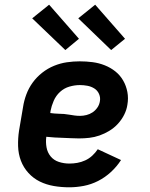

<svg xmlns="http://www.w3.org/2000/svg" viewBox="-20 -789 640 817"><path d="M275 8Q241 8 209 2.5Q177 -3 149.5 -16.5Q122 -30 101 -53Q80 -76 69 -105Q58 -134 57 -167Q56 -200 61 -233L78 -333Q82 -360 92 -387Q102 -414 119 -437.5Q136 -461 159.5 -479.5Q183 -498 210 -509Q237 -520 264.5 -524Q292 -528 319 -528Q347 -528 374 -524.5Q401 -521 426 -511Q451 -501 471 -485Q491 -469 504 -446.5Q517 -424 522 -397.5Q527 -371 522 -343Q519 -322 508.5 -301Q498 -280 482 -262.5Q466 -245 445.5 -232.5Q425 -220 403.5 -212.5Q382 -205 360 -202.5Q338 -200 316 -200Q299 -200 281.5 -201Q264 -202 246.5 -202.5Q229 -203 212 -204Q195 -205 177 -207Q174 -184 178 -162Q182 -140 195.5 -123.5Q209 -107 230.5 -100Q252 -93 275 -93Q292 -93 309 -96Q326 -99 342.5 -106.5Q359 -114 372.5 -126.5Q386 -139 396 -154L495 -108Q477 -80 452 -57Q427 -34 397.5 -19Q368 -4 336.5 2Q305 8 275 8ZM321 -296Q334 -296 348 -299.5Q362 -303 374 -311Q386 -319 394.5 -331.5Q403 -344 405 -358Q408 -374 401.5 -389Q395 -404 381.5 -412.5Q368 -421 352 -424Q336 -427 320 -427Q298 -427 275.5 -420.5Q253 -414 235.5 -398Q218 -382 208.5 -360Q199 -338 195 -317L194 -308Q203 -307 212 -306Q221 -305 230 -305Q241 -305 252.5 -304Q264 -303 275 -301Q286 -299 297.5 -297.5Q309 -296 321 -296ZM453 -576 313 -711 385 -769 512 -624ZM258 -576 117 -711 189 -769 316 -624Z"/></svg>

Font: Iosevka Etoile
Style: Bold Italic
Weight: 700
Italic angle: -9°
Designer: Belleve Invis
Foundry: Belleve Invis
Version: Version 28.1.0; ttfautohint (v1.8.4)